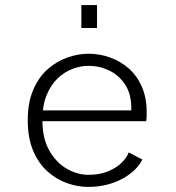

<svg xmlns="http://www.w3.org/2000/svg" viewBox="-20 -723 690 754"><path d="M325.5 11Q285 11 243.2 -3.8Q201.5 -18.5 166.5 -49.8Q131.5 -81 110.2 -131Q89 -181 89 -251Q89 -321 110.8 -371Q132.5 -421 168 -452Q203.5 -483 245.5 -497.5Q287.5 -512 327.5 -512Q371.5 -512 412.5 -497.2Q453.5 -482.5 485.8 -454Q518 -425.5 537 -382.5Q556 -339.5 556 -282.5Q556 -275 555.8 -264.8Q555.5 -254.5 554 -247H131.5V-289.5H495.5Q495.5 -293.5 495.5 -295.2Q495.5 -297 495.5 -300.5Q495.5 -354 471.5 -390.8Q447.5 -427.5 409 -446Q370.5 -464.5 327.5 -464.5Q297 -464.5 265.5 -452.8Q234 -441 207 -415.8Q180 -390.5 163.2 -349.8Q146.5 -309 146.5 -251Q146.5 -179 173.8 -131.5Q201 -84 242.5 -60.2Q284 -36.5 327.5 -36.5Q371 -36.5 403.5 -49.8Q436 -63 457 -83.2Q478 -103.5 485.5 -124.5L539 -96.5Q530 -77.5 511.5 -58.5Q493 -39.5 465.5 -23.8Q438 -8 403 1.5Q368 11 325.5 11ZM299.5 -703H361V-613H299.5Z"/></svg>

Font: Trispace Thin ExtraLight
Style: Regular
Weight: 250
Version: Version 1.210